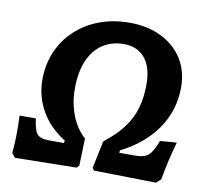

<svg xmlns="http://www.w3.org/2000/svg" viewBox="-75 -738 907 826"><g transform="rotate(10 379.0 -325.0)"><path d="M239.5 -105.6Q170.5 -148.9 134.9 -211.8Q99.2 -274.7 99.2 -347.7Q99.2 -413.8 123.3 -469.8Q147.3 -525.9 191.1 -566.9Q234.9 -608 295 -630.8Q355 -653.5 427.2 -653.5Q506 -653.5 565.8 -624.1Q625.6 -594.7 659.2 -542Q692.7 -489.3 692.7 -417.7Q692.7 -317.9 637.7 -237.3Q582.6 -156.8 480.9 -105.6L479.5 -94.7H550.9Q589.1 -94.7 607.3 -110.8Q625.4 -126.9 643.5 -175.2L715.8 -180.7Q704.1 -141.3 694.1 -96.6Q684 -51.9 677.7 -14.1L657.5 4.6L385.1 -0.5L378.3 -11.4L403.2 -131.1Q456.5 -172.3 487.3 -214.1Q518.1 -256 531 -302.8Q543.9 -349.5 543.9 -404.1Q543.9 -478.4 511.2 -518.6Q478.4 -558.8 417.6 -558.8Q367.7 -558.8 328.2 -533.9Q288.7 -508.9 266.1 -458.6Q243.5 -408.3 243.5 -332.9Q243.5 -270.9 264.4 -217.3Q285.3 -163.7 323.8 -129.5L319.9 -10.3L310.5 0L41.6 4.6L26.3 -14.1Q29.9 -45.9 30.8 -87Q31.8 -128.1 29.5 -177.9L100.7 -178Q106.4 -128.6 120.2 -111.6Q134.1 -94.7 173.2 -94.7H238.1Z"/></g></svg>

Font: Alegreya
Style: Italic
Weight: 400
Italic angle: -7°
Designer: Juan Pablo del Peral
Foundry: Huerta Tipografica
Version: Version 2.009